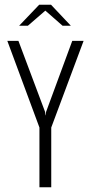

<svg xmlns="http://www.w3.org/2000/svg" viewBox="-20 -793 385 813"><path d="M147 0V-253L11 -620H58L171 -319L173 -305H174L175 -319L286 -620H334L197 -253V0ZM61 -684 146 -773H196L280 -684H245L172 -748L98 -684Z"/></svg>

Font: Smooch Sans
Style: Regular
Weight: 400
Designer: Robert E. Leuschke
Foundry: Robert E. Leuschke
Version: Version 1.010; ttfautohint (v1.8.3)